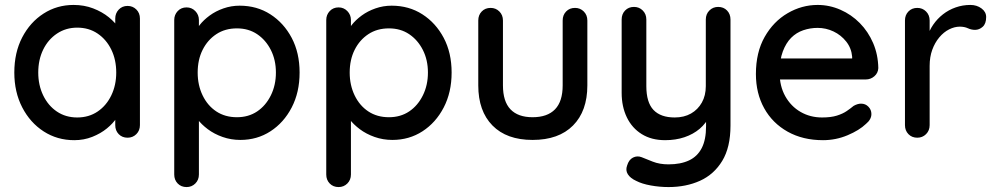

<svg xmlns="http://www.w3.org/2000/svg" viewBox="-20 -558 4035 778"><path d="M497 -534Q518 -534 532.5 -519.5Q547 -505 547 -483V-51Q547 -29 532.5 -14.5Q518 0 497 0Q475 0 461 -14.5Q447 -29 447 -51V-123L467 -120Q467 -102 452.5 -80Q438 -58 413 -37.5Q388 -17 354 -3.5Q320 10 281 10Q212 10 157 -25.5Q102 -61 70 -123Q38 -185 38 -264Q38 -345 70 -406.5Q102 -468 156.5 -503Q211 -538 278 -538Q321 -538 357.5 -524Q394 -510 421 -488Q448 -466 463 -441.5Q478 -417 478 -395L447 -392V-483Q447 -504 461 -519Q475 -534 497 -534ZM293 -82Q340 -82 375.5 -106Q411 -130 431 -171.5Q451 -213 451 -264Q451 -316 431 -357Q411 -398 375.5 -422Q340 -446 293 -446Q247 -446 211 -422Q175 -398 155 -357Q135 -316 135 -264Q135 -213 155 -171.5Q175 -130 210.5 -106Q246 -82 293 -82Z M951 -535Q1021 -535 1075.5 -500Q1130 -465 1162 -404.5Q1194 -344 1194 -264Q1194 -184 1162 -122.5Q1130 -61 1076 -26Q1022 9 954 9Q916 9 882 -3Q848 -15 822 -34.5Q796 -54 779.5 -76Q763 -98 759 -117L786 -130V149Q786 171 771.5 185.5Q757 200 736 200Q714 200 700 185.5Q686 171 686 149V-477Q686 -498 700 -513Q714 -528 736 -528Q757 -528 771.5 -513Q786 -498 786 -477V-408L770 -417Q773 -436 789 -456.5Q805 -477 829.5 -495Q854 -513 885.5 -524Q917 -535 951 -535ZM940 -443Q892 -443 856.5 -419.5Q821 -396 801 -356Q781 -316 781 -264Q781 -213 801 -171.5Q821 -130 856.5 -106.5Q892 -83 940 -83Q987 -83 1022 -106.5Q1057 -130 1077.5 -171.5Q1098 -213 1098 -264Q1098 -315 1077.5 -355.5Q1057 -396 1022 -419.5Q987 -443 940 -443Z M1567 -535Q1637 -535 1691.5 -500Q1746 -465 1778 -404.5Q1810 -344 1810 -264Q1810 -184 1778 -122.5Q1746 -61 1692 -26Q1638 9 1570 9Q1532 9 1498 -3Q1464 -15 1438 -34.5Q1412 -54 1395.5 -76Q1379 -98 1375 -117L1402 -130V149Q1402 171 1387.5 185.5Q1373 200 1352 200Q1330 200 1316 185.5Q1302 171 1302 149V-477Q1302 -498 1316 -513Q1330 -528 1352 -528Q1373 -528 1387.5 -513Q1402 -498 1402 -477V-408L1386 -417Q1389 -436 1405 -456.5Q1421 -477 1445.5 -495Q1470 -513 1501.5 -524Q1533 -535 1567 -535ZM1556 -443Q1508 -443 1472.5 -419.5Q1437 -396 1417 -356Q1397 -316 1397 -264Q1397 -213 1417 -171.5Q1437 -130 1472.5 -106.5Q1508 -83 1556 -83Q1603 -83 1638 -106.5Q1673 -130 1693.5 -171.5Q1714 -213 1714 -264Q1714 -315 1693.5 -355.5Q1673 -396 1638 -419.5Q1603 -443 1556 -443Z M2310 -526Q2331 -526 2345.5 -511.5Q2360 -497 2360 -475V-212Q2360 -108 2302 -49.5Q2244 9 2138 9Q2033 9 1975.5 -49.5Q1918 -108 1918 -212V-475Q1918 -497 1932 -511.5Q1946 -526 1968 -526Q1989 -526 2003.5 -511.5Q2018 -497 2018 -475V-212Q2018 -147 2048.5 -115Q2079 -83 2138 -83Q2198 -83 2229 -115Q2260 -147 2260 -212V-475Q2260 -497 2274 -511.5Q2288 -526 2310 -526Z M2890 -530Q2912 -530 2926 -515.5Q2940 -501 2940 -479V-49Q2940 39 2906.5 94Q2873 149 2816.5 174.5Q2760 200 2689 200Q2653 200 2617 193.5Q2581 187 2558 175Q2534 164 2524 148Q2514 132 2521 113Q2528 89 2545 80.5Q2562 72 2580 79Q2597 86 2625 97Q2653 108 2689 108Q2738 108 2772 92Q2806 76 2823.5 42Q2841 8 2841 -46V-115L2857 -91Q2841 -58 2815 -36Q2789 -14 2753.5 -2Q2718 10 2675 10Q2620 10 2580.5 -14.5Q2541 -39 2520 -82.5Q2499 -126 2499 -182V-479Q2499 -501 2513 -515.5Q2527 -530 2549 -530Q2570 -530 2584.5 -515.5Q2599 -501 2599 -479V-209Q2599 -143 2628 -112.5Q2657 -82 2714 -82Q2752 -82 2780 -98Q2808 -114 2824 -142.5Q2840 -171 2840 -209V-479Q2840 -501 2854.5 -515.5Q2869 -530 2890 -530Z M3315 10Q3233 10 3171.5 -24.5Q3110 -59 3076.5 -119.5Q3043 -180 3043 -258Q3043 -346 3078.5 -408.5Q3114 -471 3171.5 -504.5Q3229 -538 3293 -538Q3341 -538 3385.5 -518.5Q3430 -499 3464 -464.5Q3498 -430 3518 -383.5Q3538 -337 3539 -282Q3538 -262 3523 -249Q3508 -236 3488 -236H3100L3076 -321H3452L3433 -303V-328Q3430 -363 3409 -389.5Q3388 -416 3357.5 -430.5Q3327 -445 3293 -445Q3263 -445 3235 -435.5Q3207 -426 3186 -405Q3165 -384 3152 -349.5Q3139 -315 3139 -264Q3139 -209 3162 -168Q3185 -127 3224 -104.5Q3263 -82 3311 -82Q3347 -82 3371 -89.5Q3395 -97 3411 -108Q3427 -119 3439 -129Q3455 -138 3469 -138Q3487 -138 3499 -125.5Q3511 -113 3511 -96Q3511 -74 3489 -56Q3462 -30 3414.5 -10Q3367 10 3315 10Z M3697 0Q3675 0 3661 -14.5Q3647 -29 3647 -51V-475Q3647 -497 3661 -511.5Q3675 -526 3697 -526Q3718 -526 3732.5 -511.5Q3747 -497 3747 -475V-363L3737 -406Q3745 -434 3761.5 -458Q3778 -482 3801 -500Q3824 -518 3852.5 -528Q3881 -538 3912 -538Q3938 -538 3957 -524Q3976 -510 3976 -489Q3976 -462 3962 -449.5Q3948 -437 3931 -437Q3916 -437 3902 -443.5Q3888 -450 3869 -450Q3848 -450 3826 -439Q3804 -428 3786 -406.5Q3768 -385 3757.5 -356Q3747 -327 3747 -291V-51Q3747 -29 3732.5 -14.5Q3718 0 3697 0Z"/></svg>

Font: Quicksand Light SemiBold
Style: Regular
Weight: 600
Version: Version 3.004